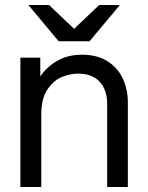

<svg xmlns="http://www.w3.org/2000/svg" viewBox="-20 -752 596 772"><path d="M62 -520H142V-445Q170 -485 212 -508.5Q254 -532 309 -532Q372 -532 413.5 -505Q455 -478 474.5 -434.5Q494 -391 494 -342V0H411V-334Q411 -390 381 -423Q351 -456 293 -456Q266 -456 232.5 -444Q199 -432 172.5 -395Q146 -358 146 -291V0H62ZM94 -732H177L278 -636L379 -732H462L340 -586H216Z"/></svg>

Font: Aspekta Variable
Style: Regular
Weight: 400
Designer: Ivo Dolenc
Version: Version 2.100